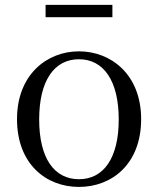

<svg xmlns="http://www.w3.org/2000/svg" viewBox="-20 -737 636 772"><path d="M297.5 14.6C429.8 14.6 547.5 -77.3 547.5 -257.8C547.5 -437.6 426.2 -530.6 297.5 -530.6C168.9 -530.6 48.4 -437.2 48.4 -257.8C48.4 -77.9 165 14.6 297.5 14.6ZM297.5 -16.4C198 -16.4 137.5 -100.8 137.5 -256.6C137.5 -412.7 198 -498.8 297.5 -498.8C396.3 -498.8 457.4 -412.7 457.4 -256.6C457.4 -100.8 396.3 -16.4 297.5 -16.4ZM163.3 -667.8H431.9V-717.3H163.3Z"/></svg>

Font: Source Han Serif TW VF
Style: Regular
Weight: 250
Designer: Ryoko NISHIZUKA 西塚涼子 (kana & ideographs); Frank Grießhammer (Latin, Greek & Cyrillic); Wenlong ZHANG 张文龙 (bopomofo); San
Foundry: Adobe
Version: Version 2.002;hotconv 1.1.0;makeotfexe 2.6.0